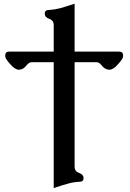

<svg xmlns="http://www.w3.org/2000/svg" viewBox="-20 -729 688 1014"><path d="M374 -400.4V151.9Q374 175.8 397.7 184.3Q421.4 192.9 421.4 211.4Q421.4 231 399.4 231Q369.6 232.4 340.1 240.5Q310.5 248.5 263.7 264.2V-400.4H146Q132.8 -400.4 117.9 -381.3Q103 -362.3 81.5 -360.8H79.6Q59.1 -360.8 33.7 -390.6Q7.8 -419.4 7.8 -429.7V-438Q7.8 -456.5 29.8 -456.5H263.7V-596.7Q263.7 -621.1 240 -629.6Q216.3 -638.2 216.3 -656.7Q216.3 -676.3 237.8 -676.3Q267.1 -677.7 296.9 -685.5Q326.7 -693.4 374 -709.5V-456.5H607.9Q629.9 -456.5 629.9 -438V-429.7Q629.9 -419.4 604 -390.6Q578.6 -360.8 557.6 -360.8H555.7Q534.2 -362.3 519 -381.3Q503.9 -400.4 491.7 -400.4Z"/></svg>

Font: Caudex
Style: Bold
Weight: 700
Version: Version 1.01